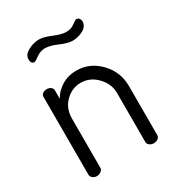

<svg xmlns="http://www.w3.org/2000/svg" viewBox="-168 -799 831 904"><g transform="rotate(-30 248.0 -347.0)"><path d="M63 -26C63 -19.3 66 -13.3 72 -8C78 -2.7 85.7 0 95 0C103.7 0 111.3 -2.7 118 -8C124.7 -13.3 128 -19.3 128 -26V-292C128 -330 140 -360.7 164 -384C188 -407.3 215.7 -419 247 -419C281 -419 310.3 -406 335 -380C359.7 -354 372 -324.7 372 -292V-26C372 -18 375.3 -11.7 382 -7C388.7 -2.3 396 0 404 0C412.7 0 420.3 -2.3 427 -7C433.7 -11.7 437 -18 437 -26V-292C437 -343.3 419.3 -387.3 384 -424C348.7 -460.7 307 -479 259 -479C227.7 -479 200.3 -471.7 177 -457C153.7 -442.3 136.3 -424.3 125 -403V-449C125 -455.7 122 -461.3 116 -466C110 -470.7 103 -473 95 -473C85.7 -473 78 -470.8 72 -466.5C66 -462.2 63 -456.3 63 -449ZM90 -637C90 -620.3 96.3 -612 109 -612C112.3 -612 121.3 -617.3 136 -628C150.7 -638.7 166.3 -644 183 -644C201 -644 223.2 -638.2 249.5 -626.5C275.8 -614.8 298 -609 316 -609C334.7 -609 353.3 -613.8 372 -623.5C390.7 -633.2 400 -647.3 400 -666C400 -671.3 398.2 -676.5 394.5 -681.5C390.8 -686.5 386 -689 380 -689C376 -689 367.7 -684.2 355 -674.5C342.3 -664.8 327.3 -660 310 -660C292.7 -660 270.7 -665.7 244 -677C217.3 -688.3 195.3 -694 178 -694C158.7 -694 139.2 -688.7 119.5 -678C99.8 -667.3 90 -653.7 90 -637Z"/></g></svg>

Font: Terminal Dosis
Style: Book
Weight: 400
Designer: EdgarTolentino, PabloImpallari, IginoMarini
Foundry: EdgarTolentino, PabloImpallari, IginoMarini
Version: Version 1.006